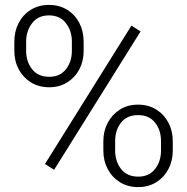

<svg xmlns="http://www.w3.org/2000/svg" viewBox="-20 -741 752 771"><path d="M197.3 -59.1 160.6 -82.5 507.8 -638.2 544.4 -614.7ZM535.2 10.3Q493.2 10.3 461.7 -9.3Q430.2 -28.8 412.6 -62Q395 -95.2 395 -136.2V-174.3Q395 -214.8 412.6 -248Q430.2 -281.2 461.4 -301Q492.7 -320.8 534.2 -320.8Q575.7 -320.8 607.2 -301.3Q638.7 -281.7 656.2 -248.5Q673.8 -215.3 673.8 -174.3V-136.2Q673.8 -95.2 656.2 -62Q638.7 -28.8 607.4 -9.3Q576.2 10.3 535.2 10.3ZM535.2 -31.7Q578.6 -31.7 602.5 -62.3Q626.5 -92.8 626.5 -136.2V-174.3Q626.5 -218.8 602.5 -248.8Q578.6 -278.8 534.2 -278.8Q490.2 -278.8 466.3 -248.8Q442.4 -218.8 442.4 -174.3V-136.2Q442.4 -92.8 466.3 -62.3Q490.2 -31.7 535.2 -31.7ZM177.7 -390.6Q135.7 -390.6 104.2 -410.2Q72.8 -429.7 55.2 -462.6Q37.6 -495.6 37.6 -536.6V-574.2Q37.6 -615.2 54.9 -648.7Q72.3 -682.1 103.8 -701.7Q135.3 -721.2 176.8 -721.2Q218.3 -721.2 249.8 -701.7Q281.2 -682.1 298.6 -648.7Q315.9 -615.2 315.9 -574.2V-536.6Q315.9 -495.6 298.6 -462.6Q281.2 -429.7 250 -410.2Q218.8 -390.6 177.7 -390.6ZM177.7 -432.6Q221.2 -432.6 244.9 -463.1Q268.6 -493.7 268.6 -536.6V-574.2Q268.6 -617.2 244.6 -648.2Q220.7 -679.2 176.8 -679.2Q132.8 -679.2 108.9 -647.9Q85 -616.7 85 -574.2V-536.6Q85 -493.7 108.9 -463.1Q132.8 -432.6 177.7 -432.6Z"/></svg>

Font: Roboto Slab LO Light
Style: Regular
Weight: 300
Designer: Google
Version: Version 2.000